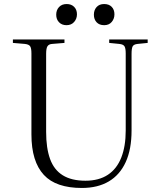

<svg xmlns="http://www.w3.org/2000/svg" viewBox="-20 -919 799 953"><path d="M386 14Q323 14 275.5 -2Q228 -18 197.5 -51Q167 -84 151.5 -134Q136 -184 136 -252V-654Q136 -680 129.5 -689.5Q123 -699 103 -701L44 -706V-723H300V-706L239 -701Q223 -700 216 -690Q209 -680 209 -652V-264Q209 -184 228.5 -130Q248 -76 291.5 -49Q335 -22 404 -22Q471 -22 515.5 -51.5Q560 -81 582 -137Q604 -193 604 -271V-654Q604 -679 598 -689Q592 -699 572 -701L522 -706V-723H713V-706L663 -701Q644 -699 638.5 -689Q633 -679 633 -651V-271Q633 -178 604 -114.5Q575 -51 520 -18.5Q465 14 386 14ZM497 -794Q473 -794 459.5 -808.5Q446 -823 446 -846Q446 -869 459.5 -884Q473 -899 497 -899Q521 -899 534.5 -885Q548 -871 548 -848Q548 -826 534.5 -810Q521 -794 497 -794ZM310 -794Q287 -794 273 -808.5Q259 -823 259 -846Q259 -869 273 -884Q287 -899 311 -899Q334 -899 348 -885Q362 -871 362 -848Q362 -826 348 -810Q334 -794 310 -794Z"/></svg>

Font: Literata 60pt Light
Style: Regular
Weight: 300
Designer: Latin by Veronika Burian and Jose Scaglione. Greek by Irene Vlachou. Cyrillic by Vera Evstafieva.
Foundry: TypeTogether
Version: Version 3.103;gftools[0.9.29]